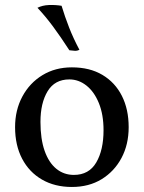

<svg xmlns="http://www.w3.org/2000/svg" viewBox="-20 -735 572 764"><path d="M266 9Q198 9 147 -20.5Q96 -50 68 -103.5Q40 -157 40 -229Q40 -297 69 -351Q98 -405 149 -436Q200 -467 266 -467Q337 -467 387.5 -437Q438 -407 465 -353.5Q492 -300 492 -229Q492 -160 463.5 -106.5Q435 -53 384.5 -22Q334 9 266 9ZM274 -39Q334 -39 363 -88.5Q392 -138 392 -217Q392 -279 373.5 -324.5Q355 -370 324 -394.5Q293 -419 256 -419Q198 -419 169.5 -372Q141 -325 141 -250Q141 -182 157.5 -135Q174 -88 204 -63.5Q234 -39 274 -39ZM256 -535Q221 -589 191 -629.5Q161 -670 129 -704Q149 -714 174.5 -715Q200 -716 225 -712Q238 -669 255 -625.5Q272 -582 296 -537Q287 -532 276.5 -533Q266 -534 256 -535Z"/></svg>

Font: Vollkorn
Style: Regular
Weight: 400
Designer: Friedrich Althausen
Foundry: Friedrich Althausen
Version: Version 4.104